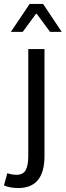

<svg xmlns="http://www.w3.org/2000/svg" viewBox="-60 -734 332 971"><path d="M-40 204 -23 142Q1 150 23 150Q57 150 70 126.5Q83 103 83 55V-486H165V55Q165 217 32 217Q-8 217 -40 204ZM-5 -573 90 -714H158L252 -573H193L126 -664H122L55 -573Z"/></svg>

Font: RibengUni
Style: Regular
Weight: 400
Designer: (1) Dr. Andrew Glass (Senior Program Manager at Microsoft Corporation)
(2) Bivuti Chakma (Chakma Font Designer & Keyboar
Foundry: Bivuti Chakma
Version: Version 2.2022; Updated on: 03 June 2022; Friday